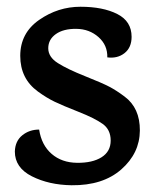

<svg xmlns="http://www.w3.org/2000/svg" viewBox="-20 -534 459 569"><path d="M370 -425Q370 -393 349 -376.5Q328 -360 298 -364Q299 -400 272 -424Q245 -448 206.5 -448.5Q168 -449 145.5 -433Q123 -417 123 -391Q123 -365 151.5 -347Q180 -329 231.5 -308.5Q283 -288 304 -277Q325 -266 349 -248Q395 -214 394.5 -147Q394 -80 339.5 -32Q285 16 192 15Q125 14 74.5 -11.5Q24 -37 24 -85Q25 -116 46 -133Q67 -150 96 -150Q103 -104 133 -78Q163 -52 208.5 -51.5Q254 -51 281 -68Q308 -85 308 -117.5Q308 -150 284 -167Q260 -184 213 -202.5Q166 -221 142 -232.5Q118 -244 92 -263Q40 -301 40 -368.5Q40 -436 96 -475Q152 -514 218.5 -514Q285 -514 327.5 -492.5Q370 -471 370 -425Z"/></svg>

Font: Karma SemiBold
Style: Regular
Weight: 600
Designer: Joana Correia
Foundry: Indian Type Foundry
Version: Version 1.202;PS 1.0;hotconv 1.0.78;makeotf.lib2.5.61930; tt